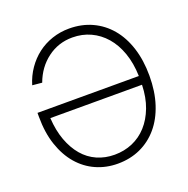

<svg xmlns="http://www.w3.org/2000/svg" viewBox="-131 -850 970 990"><g transform="rotate(-20 354.0 -355.5)"><path d="M606 -373Q604 -444 584 -500.5Q564 -557 530 -596Q496 -635 450.5 -656Q405 -677 351 -677Q274 -677 214 -632Q154 -587 126 -511L73 -516Q87 -563 114 -602Q141 -641 177 -668.5Q213 -696 257.5 -711Q302 -726 351 -726Q420 -726 476.5 -700Q533 -674 573.5 -626Q614 -578 636 -509.5Q658 -441 658 -356Q658 -270 635.5 -201Q613 -132 572 -84Q531 -36 475 -10.5Q419 15 351 15Q287 15 232 -9.5Q177 -34 136.5 -81Q96 -128 73 -196Q50 -264 50 -351V-373ZM351 -34Q404 -34 449.5 -53.5Q495 -73 529 -110.5Q563 -148 583.5 -202Q604 -256 606 -325H103Q107 -256 127 -202Q147 -148 179 -110.5Q211 -73 255 -53.5Q299 -34 351 -34Z"/></g></svg>

Font: Geist ExtLt
Style: Regular
Weight: 400
Designer: Basement.studio, Andrés Briganti, Mateo Zaragoza
Foundry: Basement.studio, Vercel, Andrés Briganti, Guido Ferreyra, Mateo Zaragoza
Version: Version 1.401